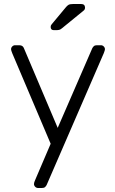

<svg xmlns="http://www.w3.org/2000/svg" viewBox="-20 -745 572 955"><path d="M169 190Q161 190 155 184Q149 178 149 170Q149 166 150.5 161.5Q152 157 155 150L232 -30L41 -480Q35 -495 35 -500Q35 -508 41 -514Q47 -520 55 -520H76Q86 -520 91.5 -515.5Q97 -511 99 -505L267 -109L439 -505Q442 -511 447 -515.5Q452 -520 462 -520H482Q490 -520 496 -514Q502 -508 502 -500Q502 -495 496 -480L212 175Q209 181 204 185.5Q199 190 189 190ZM248 -595Q232 -595 232 -611Q232 -619 237 -624L306 -707Q314 -717 321 -721Q328 -725 343 -725H384Q403 -725 403 -706Q403 -699 398 -694L289 -605Q281 -598 274.5 -596.5Q268 -595 258 -595Z"/></svg>

Font: Rubik Light
Style: Regular
Weight: 300
Designer: Hubert and Fischer
Foundry: Hubert and Fischer
Version: Version 2.300;gftools[0.9.30]